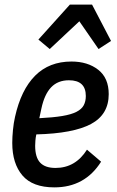

<svg xmlns="http://www.w3.org/2000/svg" viewBox="-20 -798 504 830"><path d="M215 12Q121 12 77 -39.5Q33 -91 33 -180Q33 -205 36 -236Q39 -267 45 -293Q71 -410 132 -471Q193 -532 289 -532Q359 -532 404.5 -496.5Q450 -461 450 -391Q450 -303 373.5 -262Q297 -221 137 -217Q134 -203 133 -190Q132 -177 132 -168Q132 -118 153.5 -95Q175 -72 220 -72Q306 -72 356 -151L417 -99Q347 12 215 12ZM278 -451Q230 -451 201 -420.5Q172 -390 159 -329L150 -287Q210 -290 249 -296.5Q288 -303 310.5 -314.5Q333 -326 342 -343Q351 -360 351 -383Q351 -451 278 -451ZM378 -778 460 -621 406 -586 323 -706 195 -586 146 -627 282 -778Z"/></svg>

Font: IBM Plex Sans Condensed Medium
Style: Italic
Weight: 500
Width: 3
Italic angle: -11°
Designer: Mike Abbink, Paul van der Laan, Pieter van Rosmalen
Foundry: Bold Monday
Version: Version 1.3